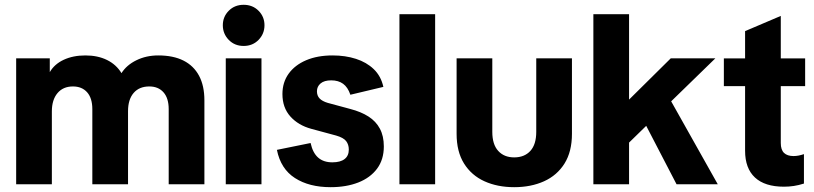

<svg xmlns="http://www.w3.org/2000/svg" viewBox="-20 -764 3375 796"><path d="M47 0V-522.2H186.4V-465Q205.7 -498.3 244.3 -516.2Q283 -534.2 334.1 -534.2Q385.5 -534.2 423.9 -515.2Q462.2 -496.3 483.6 -460.8Q505 -494.5 545.7 -514.3Q586.3 -534.2 636.1 -534.2Q698.5 -534.2 740.9 -512.7Q783.3 -491.2 805.4 -449.7Q827.4 -408.3 827.4 -348.1V0H679.4V-311.3Q679.4 -356.8 657.9 -381.2Q636.4 -405.6 598.9 -405.6Q557.3 -405.6 534.1 -378.7Q510.8 -351.8 510.8 -302.9V0H362.8V-311.3Q362.8 -356.8 341.4 -381.2Q319.9 -405.6 282.3 -405.6Q241.6 -405.6 218.3 -377.9Q195 -350.2 195 -302.1V0Z M916 0V-522.2H1064V0ZM990.1 -573.5Q952.8 -573.5 928.3 -598.7Q903.8 -624 903.8 -659.3Q903.8 -694.6 928.3 -719.3Q952.8 -744.1 990.1 -744.1Q1027.5 -744.1 1052 -719.3Q1076.5 -694.6 1076.5 -659.3Q1076.5 -624 1052 -598.7Q1027.5 -573.5 990.1 -573.5Z M1350.7 12Q1261.7 12 1202.8 -25.9Q1143.8 -63.7 1128 -142.7L1267.7 -171.1Q1276.6 -130.3 1298.9 -110.7Q1321.1 -91 1357.8 -91Q1391 -91 1408.5 -104.5Q1426.1 -118 1426.1 -143.9Q1426.1 -164.8 1415 -179.1Q1403.9 -193.3 1373.7 -202L1270.5 -229.9Q1216.6 -244.5 1183.7 -281.2Q1150.9 -317.8 1150.9 -374.1Q1150.9 -422.6 1176.7 -458.5Q1202.6 -494.4 1249.3 -514.3Q1296.1 -534.2 1358.9 -534.2Q1411.7 -534.2 1455.6 -520.1Q1499.6 -506 1529.5 -477.3Q1559.4 -448.7 1569.4 -403.8L1432.6 -371.2Q1422 -402.4 1402.5 -416.6Q1383 -430.9 1353.2 -430.9Q1324.2 -430.9 1309.1 -418.1Q1294 -405.3 1294 -385.6Q1294 -367.1 1305.1 -355.7Q1316.1 -344.3 1338.4 -337.6L1432 -312.3Q1477.1 -300.6 1507.8 -280.8Q1538.6 -261.1 1554.9 -230.6Q1571.3 -200 1571.3 -156.9Q1571.3 -102.3 1543.2 -64.6Q1515 -26.9 1465.3 -7.4Q1415.5 12 1350.7 12Z M1636 0V-705H1784V0Z M2111.8 12Q2042.5 12 1988.6 -12.4Q1934.6 -36.9 1903.8 -86.1Q1873 -135.4 1873 -209.4V-522.2H2021V-217.4Q2021 -165.2 2045.5 -138.4Q2069.9 -111.5 2111.8 -111.5Q2154.3 -111.5 2178.8 -138.4Q2203.2 -165.2 2203.2 -217.4V-522.2H2351.2V-209.4Q2351.2 -135.4 2320.4 -86.1Q2289.6 -36.9 2235.4 -12.4Q2181.3 12 2111.8 12Z M2552.3 -138V-351.1H2588L2760.9 -522.2H2945.8L2721.2 -303.7L2704.4 -286.5ZM2440 0V-705H2588V0ZM2784.9 0 2631.2 -296 2717.7 -423.7 2955.8 0Z M3230 10Q3151 10 3110 -28Q3069 -66 3069 -139V-635L3217 -698V-171Q3217 -143 3230.5 -130Q3244 -117 3270 -117Q3280 -117 3290.5 -119Q3301 -121 3313 -125V-3Q3291 4 3271 7Q3251 10 3230 10ZM2981 -407V-522H3318V-407Z"/></svg>

Font: TikTok Sans Light
Style: Regular
Weight: 300
Version: Version 4.000